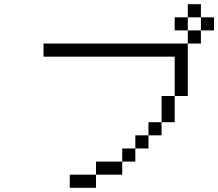

<svg xmlns="http://www.w3.org/2000/svg" viewBox="-20 -895 1040 915"><path d="M1000 -750V-812.5H937.5V-750H875V-687.5H187.5V-625H812.5V-437.5H750Q750 -437.5 750 -312.5H687.5V-250H625V-187.5H562.5V-125H437.5V-62.5H312.5V0H437.5V-62.5H562.5V-125H625V-187.5H687.5V-250H750V-312.5H812.5Q812.5 -312.5 812.5 -437.5H875Q875 -437.5 875 -687.5H937.5V-750ZM875 -750V-812.5H812.5V-750ZM875 -812.5H937.5V-875H875Z"/></svg>

Font: BFUnifontExMono
Style: Regular
Weight: 500
Version: Version 15.0.06